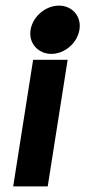

<svg xmlns="http://www.w3.org/2000/svg" viewBox="-20 -664 304 684"><path d="M89 -558C81 -510 116 -472 163 -472C210 -472 255 -510 263 -558C271 -606 237 -644 190 -644C143 -644 97 -606 89 -558ZM27 0H150L221 -451H98Z"/></svg>

Font: Charger Pro
Style: UltraObl
Weight: 900
Designer: Jasper
Foundry: Cannot Into Space Fonts
Version: Version 1.09